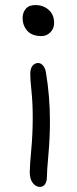

<svg xmlns="http://www.w3.org/2000/svg" viewBox="-20 -483 305 762"><path d="M145 -339.8Q106.9 -339.8 88.4 -360.6Q69.8 -381.3 69.8 -412.1Q69.8 -433.1 82.3 -448Q94.7 -462.9 120.1 -462.9Q151.9 -462.9 173.3 -443.8Q194.8 -424.8 194.8 -392.1Q194.8 -370.1 180.2 -355Q165.5 -339.8 145 -339.8ZM138.2 258.8Q122.1 258.8 110.1 243.2Q98.1 227.5 98.1 200.2Q98.1 175.3 104 112.3Q109.9 49.3 109.9 -16.1Q109.9 -74.2 105 -120.6Q100.1 -167 100.1 -188Q100.1 -211.9 109.4 -222.4Q118.7 -232.9 130.9 -232.9Q142.1 -232.9 150.6 -223.1Q159.2 -213.4 162.1 -196.8Q178.2 -101.1 178.2 -2Q178.2 63.5 172.1 131.1Q166 198.7 166 222.2Q166 237.3 158.7 248Q151.4 258.8 138.2 258.8Z"/></svg>

Font: Shantell Sans Irregular Bouncy
Style: Regular
Weight: 300
Designer: Stephen Nixon, Anya Danilova, Shantell Martin
Foundry: Arrow Type
Version: Version 1.006;[9816181b4]